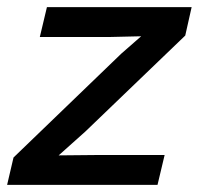

<svg xmlns="http://www.w3.org/2000/svg" viewBox="-25 -520 559 540"><path d="M-5 0 13 -77 316 -369 372 -418 286 -416H87L107 -500H514L496 -420L215 -150L140 -83L243 -84H438L418 0Z"/></svg>

Font: Work Sans Medium
Style: Italic
Weight: 500
Italic angle: -13°
Designer: Wei Huang
Foundry: Wei Huang
Version: Version 2.012; ttfautohint (v1.8.3)